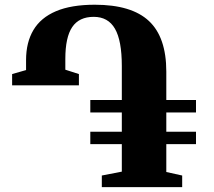

<svg xmlns="http://www.w3.org/2000/svg" viewBox="-20 -772 884 792"><path d="M400 0V-48L482.5 -64V-177.5H352.5V-228.5H482.5V-308H352.5V-359.5H482.5V-500Q482.5 -604.5 454.2 -653.5Q426 -702.5 366.5 -702.5Q306.5 -702.5 278 -660.5Q249.5 -618.5 249.5 -529V-484.5L305.5 -466.5V-420H30V-466.5L87.5 -483V-524Q87.5 -597 117.8 -648Q148 -699 211 -725.8Q274 -752.5 371 -752.5Q522.5 -752.5 594.2 -685.5Q666 -618.5 666 -476.5V-359.5H788.5V-308H666V-228.5H788.5V-177.5H666V-62.5L731.5 -48V0Z"/></svg>

Font: Merriweather 72pt Black
Style: Regular
Weight: 900
Version: Version 2.100